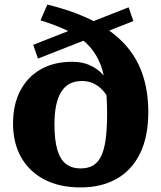

<svg xmlns="http://www.w3.org/2000/svg" viewBox="-20 -807 704 839"><path d="M468 -423 473 -345Q456 -378 437.5 -402Q419 -426 394.5 -439.5Q370 -453 338 -453Q306 -453 283.5 -440.5Q261 -428 246.5 -404Q232 -380 225 -345Q218 -310 218 -264Q218 -195 230.5 -152.5Q243 -110 268.5 -90.5Q294 -71 332 -71Q363 -71 385 -83Q407 -95 421 -122.5Q435 -150 441.5 -196.5Q448 -243 448 -311Q448 -387 439.5 -444.5Q431 -502 411 -544Q391 -586 358 -617.5Q325 -649 275 -673Q225 -697 157 -718L187 -787Q305 -758 388.5 -715Q472 -672 525 -614Q578 -556 603 -482Q628 -408 628 -318Q628 -210 592 -136.5Q556 -63 489.5 -25.5Q423 12 332 12Q240 12 174 -22.5Q108 -57 72.5 -119.5Q37 -182 37 -267Q37 -350 68.5 -410.5Q100 -471 158 -504Q216 -537 295 -537Q338 -537 370.5 -523Q403 -509 427.5 -483.5Q452 -458 468 -423ZM125 -611 542 -775 563 -715 146 -551Z"/></svg>

Font: Roboto Serif 20pt
Style: Bold
Weight: 700
Version: Version 1.008